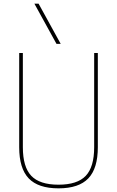

<svg xmlns="http://www.w3.org/2000/svg" viewBox="-20 -1020 640 1050"><path d="M300 10Q189 10 137 -44.5Q85 -99 85 -215V-730H105V-215Q105 -107 151 -58.5Q197 -10 300 -10Q403 -10 449 -58.5Q495 -107 495 -215V-730H515V-215Q515 -99 463 -44.5Q411 10 300 10ZM289 -780 168 -1000H191L312 -780Z"/></svg>

Font: M PLUS Code Latin Expanded Thin
Style: Regular
Weight: 250
Width: 7
Designer: Coji Morishita
Foundry: UNDERFOREST DESIGN
Version: Version 1.002; ttfautohint (v1.8.3)